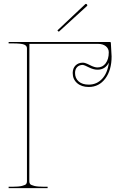

<svg xmlns="http://www.w3.org/2000/svg" viewBox="-20 -978 622 998"><path d="M278.3 -819.8 422.4 -955.6Q426.8 -960 431.2 -955.6Q436 -950.7 432.1 -946.8L285.6 -813ZM545.9 -652.8Q526.9 -615.7 486.8 -615.7Q465.8 -615.7 441.2 -628.2Q416.5 -640.6 411.1 -640.6Q392.1 -640.6 381.1 -629.4Q370.1 -618.2 370.1 -598.6Q370.1 -571.3 388.9 -554.7Q407.7 -538.1 441.4 -538.1Q482.9 -538.1 511 -568.4Q539.1 -598.6 545.9 -652.8ZM24.9 -759.8H550.8Q556.2 -759.8 556.2 -755.4Q560.1 -694.3 560.1 -684.6Q560.1 -613.3 527.3 -569.6Q494.6 -525.9 441.4 -525.9Q403.8 -525.9 380.9 -545.9Q357.9 -565.9 357.9 -598.6Q357.9 -623 372.6 -637.7Q387.2 -652.3 411.1 -652.3Q422.9 -652.3 446.8 -639.9Q470.7 -627.4 486.8 -627.4Q513.2 -627.4 529.3 -648.9Q545.4 -670.4 545.4 -705.6Q545.4 -725.6 530 -737.8Q514.6 -750 489.3 -750H132.8L132.3 -35.6Q132.3 -26.9 136.5 -21.5Q140.6 -16.1 158 -11.7Q175.3 -7.3 207.5 -7.3H227.5V0H24.9V-7.3H44.9Q77.1 -7.3 94.5 -11.7Q111.8 -16.1 116 -21.5Q120.1 -26.9 120.1 -35.6V-727.1Q120.1 -740.2 105.5 -746.3Q90.8 -752.4 44.9 -752.4H24.9Z"/></svg>

Font: ZnikomitNo24
Style: Thin
Weight: 300
Designer: gluk
Foundry: gluk
Version: Version 0.55